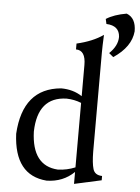

<svg xmlns="http://www.w3.org/2000/svg" viewBox="-60 -941 731 1001"><g transform="rotate(5 305.5 -440.0)"><path d="M274.9 -52.7Q322.3 -54.2 365.7 -72.3V-409.7Q329.6 -424.3 288.6 -425.3Q137.7 -421.4 133.3 -239.3Q139.2 -61 274.9 -52.7ZM365.7 14.2V-48.3Q307.6 8.3 221.7 9.8Q52.2 -3.4 42.5 -220.2Q56.6 -458.5 255.4 -476.1Q318.8 -476.1 365.7 -444.8V-607.9Q365.7 -685.1 314.9 -685.1V-715.8Q398.4 -734.9 453.6 -773.4Q450.7 -712.9 450.7 -680.7V-161.6Q451.2 -102.1 460.4 -71.3Q469.7 -40.5 507.8 -39.6V-17.1ZM511.7 -662.1 488.8 -681.2Q532.7 -723.1 532.7 -770Q529.3 -828.1 461.4 -831.1L455.6 -856.9Q496.1 -882.8 562 -894Q611.3 -875.5 611.3 -805.7Q604 -723.6 511.7 -662.1Z"/></g></svg>

Font: Kelvinch
Style: Regular
Weight: 400
Designer: Paul James MIller
Foundry: High-Logic / Made with FontCreator
Version: Version 3.30 September 23, 2016